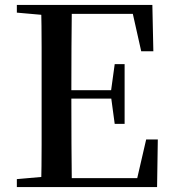

<svg xmlns="http://www.w3.org/2000/svg" viewBox="-20 -755 700 775"><path d="M48 0V-32L195 -45H208V0ZM146 0Q148 -85 148 -170.5Q148 -256 148 -342V-393Q148 -479 148 -564.5Q148 -650 146 -735H270Q269 -651 268.5 -564Q268 -477 268 -384V-359Q268 -261 268.5 -173.5Q269 -86 270 0ZM208 0V-36H587L527 -6L570 -192H617L614 0ZM208 -357V-391H452V-357ZM443 -255 428 -366V-387L443 -496H483V-255ZM48 -704V-735H208V-691H195ZM550 -548 509 -731 568 -699H208V-735H595L599 -548Z"/></svg>

Font: Noto Serif JP ExtraLight SemiBold
Style: Regular
Weight: 600
Version: Version 2.003-H1;hotconv 1.1.1;makeotfexe 2.6.0